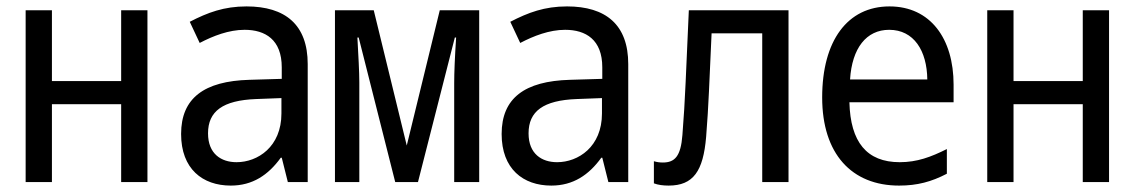

<svg xmlns="http://www.w3.org/2000/svg" viewBox="-20 -568 3540 599"><path d="M60 0H142V-243H358V0H440V-536H358V-315H142V-536H60Z M700 11C768 11 817 -22 856 -76H859L878 0H940V-368C940 -491 870 -548 749 -548C679 -548 628 -529 572 -500L603 -434C645 -456 694 -475 743 -475C808 -475 859 -444 859 -358V-322L758 -319C617 -315 545 -262 545 -150C545 -41 612 11 700 11ZM718 -62C670 -62 629 -88 629 -152C629 -221 675 -255 779 -259L858 -262V-214C858 -110 784 -62 718 -62Z M1025 0H1101V-311C1101 -343 1098 -397 1095 -451H1099L1213 0H1284L1399 -451H1403C1399 -390 1397 -341 1397 -309V0H1475V-536H1352L1249 -114L1146 -536H1025Z M1700 11C1768 11 1817 -22 1856 -76H1859L1878 0H1940V-368C1940 -491 1870 -548 1749 -548C1679 -548 1628 -529 1572 -500L1603 -434C1645 -456 1694 -475 1743 -475C1808 -475 1859 -444 1859 -358V-322L1758 -319C1617 -315 1545 -262 1545 -150C1545 -41 1612 11 1700 11ZM1718 -62C1670 -62 1629 -88 1629 -152C1629 -221 1675 -255 1779 -259L1858 -262V-214C1858 -110 1784 -62 1718 -62Z M2066 11C2143 11 2174 -34 2183 -141C2191 -240 2193 -315 2200 -464H2358V0H2440V-536H2129C2120 -342 2118 -258 2109 -147C2104 -80 2085 -61 2048 -61C2039 -61 2030 -62 2020 -65V4C2033 9 2049 11 2066 11Z M2785 11C2842 11 2886 -1 2934 -26V-103C2884 -78 2841 -62 2787 -62C2684 -62 2633 -125 2630 -249H2955V-304C2955 -447 2883 -548 2755 -548C2624 -548 2545 -441 2545 -264C2545 -88 2637 11 2785 11ZM2632 -320C2638 -418 2683 -475 2754 -475C2831 -475 2872 -410 2873 -320Z M3060 0H3142V-243H3358V0H3440V-536H3358V-315H3142V-536H3060Z"/></svg>

Font: Noto Sans Mono ExtraCondensed
Style: Regular
Weight: 400
Width: 2
Designer: Monotype Design Team
Foundry: Monotype Imaging Inc.
Version: Version 2.014